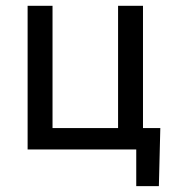

<svg xmlns="http://www.w3.org/2000/svg" viewBox="-20 -510 590 655"><path d="M526.9 -73.2H467.8V-490.2H382.8V-73.2H159.2V-490.2H74.2V0H444.8V125H522Z"/></svg>

Font: CodeNewRoman Nerd Font Mono
Style: Regular
Weight: 400
Monospace: yes
Designer: Sam Radian
Foundry: Code New Roman
Version: Version 2.00 November 29, 2014;Nerd Fonts 3.2.1